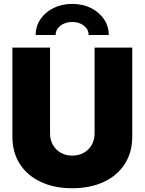

<svg xmlns="http://www.w3.org/2000/svg" viewBox="-20 -977 758 1006"><path d="M358.4 9.3Q264.6 9.3 194.1 -23.7Q123.5 -56.6 84.2 -117.4Q44.9 -178.2 44.9 -261.2V-727.5H242.2V-277.8Q242.2 -243.7 257.3 -217.5Q272.5 -191.4 298.6 -176.5Q324.7 -161.6 358.9 -161.6Q392.6 -161.6 418.9 -176.5Q445.3 -191.4 460.4 -217.5Q475.6 -243.7 475.6 -277.8V-727.5H672.9V-261.2Q672.9 -178.2 633.5 -117.4Q594.2 -56.6 523.4 -23.7Q452.6 9.3 358.4 9.3ZM358.4 -956.5Q413.1 -956.5 456.3 -935.1Q499.5 -913.6 524.7 -876.7Q549.8 -839.8 549.8 -793.5H444.3Q444.3 -822.8 419.7 -842.3Q395 -861.8 358.4 -861.8Q321.3 -861.8 296.4 -842.3Q271.5 -822.8 271.5 -793.5H167Q167 -839.8 192.1 -876.7Q217.3 -913.6 260.5 -935.1Q303.7 -956.5 358.4 -956.5Z"/></svg>

Font: Inter 18pt Black
Style: Regular
Weight: 900
Designer: Rasmus Andersson
Foundry: rsms
Version: Version 4.001;git-66647c0bb